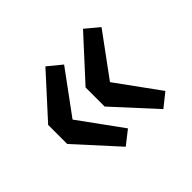

<svg xmlns="http://www.w3.org/2000/svg" viewBox="-106 -656 740 740"><g transform="rotate(-45 264.5 -286.0)"><path d="M207 -67 263 -111 136 -286 263 -459 207 -505 55 -338V-234ZM412 -67 467 -111 340 -286 467 -459 412 -505 259 -338V-234Z"/></g></svg>

Font: Source Han Sans KR
Style: Bold
Weight: 700
Designer: Ryoko NISHIZUKA 西塚涼子 (kana, bopomofo & ideographs); Paul D. Hunt (Latin, Greek & Cyrillic); Sandoll Communications 산돌커뮤니
Foundry: Adobe
Version: Version 2.004;hotconv 1.0.118;makeotfexe 2.5.65603